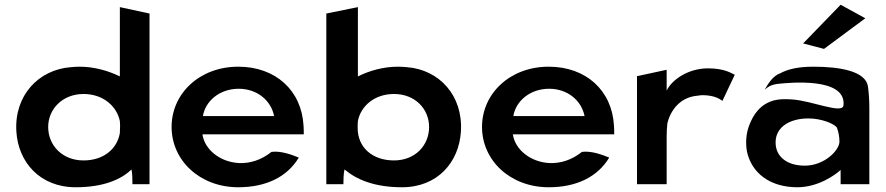

<svg xmlns="http://www.w3.org/2000/svg" viewBox="-20 -776 3735 809"><path d="M299 13C416 13 491 -20 534 -62C538 -47 538 -12 538 0H610V-719L485 -746V-454C436 -478 377 -495 315 -495C301 -495 291 -494 279 -493C143 -483 39 -374 49 -221C57 -94 147 13 299 13ZM332 -380C414 -380 472 -329 485 -266C485 -259 486 -252 486 -246C486 -235 485 -225 485 -215C473 -147 415 -100 332 -100C242 -100 183 -164 183 -241C183 -316 243 -380 332 -380Z M833 -210H1260C1260 -222 1260 -234 1259 -246C1251 -395 1141 -495 984 -495C821 -495 703 -382 703 -241C703 -101 821 13 984 13C1099 13 1189 -29 1239 -112C1217 -121 1165 -142 1124 -136C1080 -101 1033 -87 987 -89C907 -93 842 -146 833 -210ZM1135 -287H835C845 -349 904 -402 986 -402C1063 -402 1122 -353 1135 -287Z M1674 13C1825 13 1914 -94 1922 -221C1932 -374 1830 -483 1694 -493C1682 -494 1671 -495 1657 -495C1595 -495 1536 -478 1488 -454V-746L1355 -719V0H1427C1427 -12 1427 -47 1432 -62C1481 -20 1557 13 1674 13ZM1487 -237C1487 -247 1487 -256 1488 -266C1500 -329 1558 -380 1640 -380C1730 -380 1788 -316 1788 -241C1788 -164 1730 -100 1640 -100C1550 -100 1487 -154 1487 -237Z M2141 -210H2568C2568 -222 2568 -234 2567 -246C2559 -395 2449 -495 2292 -495C2129 -495 2011 -382 2011 -241C2011 -101 2129 13 2292 13C2407 13 2497 -29 2547 -112C2525 -121 2473 -142 2432 -136C2388 -101 2341 -87 2295 -89C2215 -93 2150 -146 2141 -210ZM2443 -287H2143C2153 -349 2212 -402 2294 -402C2371 -402 2430 -353 2443 -287Z M3076 -461C3062 -467 3034 -488 2963 -488C2878 -488 2809 -438 2789 -394V-482L2664 -455V0H2789V-201C2789 -220 2790 -239 2792 -257C2805 -310 2845 -368 2922 -373C2927 -374 2933 -375 2939 -375C2993 -375 3015 -357 3024 -351Z M3267 -467C3238 -457 3217 -425 3202 -398C3218 -412 3232 -420 3261 -423C3301 -427 3547 -453 3534 -332C3530 -294 3403 -351 3318 -357C3288 -359 3266 -359 3241 -353C3183 -337 3153 -293 3135 -243C3124 -211 3121 -176 3127 -139C3146 -48 3223 13 3340 13C3427 13 3500 -39 3522 -60V0H3643V-320C3643 -353 3641 -383 3637 -413C3626 -477 3517 -495 3407 -495C3341 -495 3299 -484 3267 -467ZM3371 -78C3297 -78 3248 -115 3248 -176C3248 -243 3311 -277 3386 -277C3441 -277 3494 -255 3506 -239C3513 -221 3517 -200 3517 -179C3517 -144 3455 -78 3371 -78ZM3364 -593 3452 -570 3626 -699 3522 -756Z"/></svg>

Font: Bluebird
Style: Ext
Weight: 400
Designer: Jasper
Foundry: Cannot Into Space Fonts
Version: Version 0.98